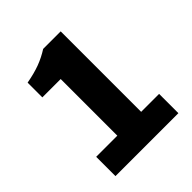

<svg xmlns="http://www.w3.org/2000/svg" viewBox="-202 -879 1014 1014"><g transform="rotate(-45 304.5 -372.5)"><path d="M78 0V-144H236V-567H99V-677Q159 -688 201.5 -704Q244 -720 283 -745H414V-144H548V0Z"/></g></svg>

Font: Source Han Sans SC Heavy
Style: Regular
Weight: 900
Designer: Ryoko NISHIZUKA Ë•øÂ°öÊ∂ºÂ≠ê (kana, bopomofo & ideographs); Paul D. Hunt (Latin, Greek & Cyrillic); Sandoll Communicatio
Foundry: Adobe
Version: Version 2.004;hotconv 1.0.118;makeotfexe 2.5.65603